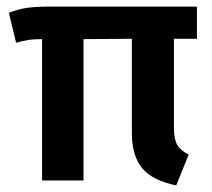

<svg xmlns="http://www.w3.org/2000/svg" viewBox="-20 -549 644 584"><path d="M516 15Q443 0 412 -38Q381 -76 381 -145V-431L234 -430V0H108V-430Q83 -430 66.5 -427.5Q50 -425 29 -419L7 -510Q34 -521 61.5 -525Q89 -529 136 -529H579V-431H509V-161Q509 -126 519 -108.5Q529 -91 554 -79Z"/></svg>

Font: Trujillo Medium
Style: Regular
Weight: 500
Designer: Fira Sans original fonts by bBox Type GmbH, Carrois Corporate GbR, & Edenspiekermann AG / Changes by Cristiano Sobral
Foundry: Fira Sans original fonts by bBox Type GmbH, Carrois Corporate GbR, & Edenspiekermann AG / Changes by Cristiano Sobral
Version: Version 4.301;October 17, 2021;FontCreator 14.0.0.2814 64-bi